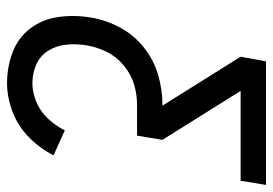

<svg xmlns="http://www.w3.org/2000/svg" viewBox="-135 -640 775 545"><g transform="rotate(90 252.5 -367.5)"><path d="M216 0Q170 0 128 -16Q86 -32 60 -67Q34 -102 28 -147.5Q22 -193 30 -239Q37 -281 58 -320.5Q79 -360 115 -388.5Q151 -417 193 -429Q235 -441 277 -441H280L141 -663L154 -735H505L493 -663H238L377 -441L365 -369H277Q248 -369 219.5 -360.5Q191 -352 166 -331.5Q141 -311 127.5 -283.5Q114 -256 109 -227.5Q104 -199 106.5 -170.5Q109 -142 123 -118.5Q137 -95 162 -83.5Q187 -72 216 -72Q243 -72 270 -83.5Q297 -95 317 -116.5Q337 -138 350 -164L421 -132Q401 -93 369.5 -62Q338 -31 297 -15.5Q256 0 216 0Z"/></g></svg>

Font: Iosevka SS08
Style: Italic
Weight: 400
Italic angle: -10°
Monospace: yes
Designer: Belleve Invis
Foundry: Belleve Invis
Version: 2.1.0; ttfautohint (v1.8.2)